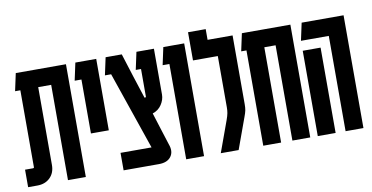

<svg xmlns="http://www.w3.org/2000/svg" viewBox="-66 -830 1947 1006"><g transform="rotate(-10 907.5 -327.0)"><path d="M51 -600H318V0H223V-507H154V-93Q154 -51 128 -25.5Q102 0 60 0H11V-93H54Q59 -93 59 -98V-507H31Z M384 -220V-507H348L368 -600H479V-220Z M519 -93H684L542 -507H509L529 -600H615Q634 -539 653.5 -478Q673 -417 693 -356H696Q701 -356 701 -361V-507H673L693 -600H786V-356Q786 -329 769 -303Q752 -277 721 -267Q735 -223 748.5 -179.5Q762 -136 776 -93Q791 -53 771.5 -26.5Q752 0 707 0H519Z M947 -600V0H852V-507H816L836 -600Z M1204 -597V-231Q1204 -212 1201.5 -199Q1199 -186 1191 -165L1131 0H1036L1096 -165Q1104 -187 1106.5 -201Q1109 -215 1109 -231V-504H977V-654H1071V-597Z M1512 -600V0H1417V-507H1357V0H1262V-507H1234L1254 -600Z M1700 0V-507H1552L1572 -600H1795V0ZM1552 0V-454H1647V0Z"/></g></svg>

Font: Karantina
Style: Regular
Weight: 400
Designer: Rony Koch
Foundry: Rony Koch
Version: Version 1.000; ttfautohint (v1.8.3)